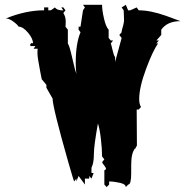

<svg xmlns="http://www.w3.org/2000/svg" viewBox="-20 -757 759 786"><path d="M539.6 -308.6 540.5 -161.1 532.7 -147V-149.4Q517.1 -130.4 517.1 -82V-47.9Q517.1 -1.5 504.9 -1.5L495.1 8.8Q494.6 -3.4 470 -8.8Q445.3 -14.2 426.8 -14.2V-1.5L416.5 8.8L407.2 -1.5V-59.6L414.1 -64.5Q414.1 -70.8 406.7 -79.6Q399.4 -88.4 397.9 -93.3L407.2 -104.5L397.9 -116.2Q397.9 -145.5 393.1 -187.7Q388.2 -230 380.9 -251.5Q364.3 -160.2 364.3 -125Q364.3 -89.8 354.5 -70.3V-48.8H363.3L354.5 -25.9L345.2 -36.6V-25.9H327.6V-1.5L301.8 -36.6L292.5 -14.2V-25.9L283.7 -14.2Q281.7 -16.1 259.8 -92.3Q195.3 -318.8 195.3 -353.5L169.9 -397.9V-409.7L150.9 -432.6Q149.9 -439.5 144.5 -464.8Q133.3 -522.5 133.3 -538.3Q133.3 -554.2 134.3 -557.6H117.7L125 -568.4H105Q103.5 -571.3 103.5 -573.5Q103.5 -575.7 106.2 -578.4Q108.9 -581.1 110.6 -581.1Q112.3 -581.1 115.2 -579.1Q115.2 -599.1 94.5 -623.5Q73.7 -647.9 56.2 -647.9Q51.3 -656.7 34.2 -668.9Q17.1 -681.2 6.3 -681.2H3.4Q85.4 -714.8 160.6 -714.8V-726.6H177.7V-714.8H186.5Q189.9 -714.8 204.6 -726.6Q213.9 -714.8 232.9 -714.8H239.3L231 -726.6H239.3L248 -714.8L239.3 -703.6Q249 -688.5 249 -670.2Q249 -651.9 248 -647.9L257.8 -635.3V-579.1Q264.6 -569.3 276.1 -518.3Q287.6 -467.3 292.5 -454.6Q290 -480 290 -499Q290 -578.6 309.6 -625L301.8 -635.3V-647.9H309.6L319.8 -714.8L327.6 -726.6L319.8 -737.3H397.9Q397.9 -714.8 405.8 -680.9Q413.6 -647 424.8 -635.3V-601.6L433.6 -591.3H442.9L433.6 -579.1Q436 -573.2 440.7 -552.2Q445.3 -531.2 451.2 -522.9V-503.4L478 -601.6L468.3 -613.8L478 -625Q477.1 -626 479.5 -635.7Q488.8 -666.5 487.8 -677.2L486.3 -714.8L478 -726.6L495.1 -737.3L504.4 -714.8H513.2L539.6 -726.6L547.9 -714.8Q595.7 -714.8 659.2 -692.4Q681.6 -684.6 718.8 -670.4Q664.6 -670.4 640.1 -635.3V-613.8L620.1 -591.3H630.4L620.1 -579.1H627.4Q606.4 -551.3 578.1 -475.3Q549.8 -399.4 549.8 -351.1Q549.8 -331.1 557.1 -318.8L547.9 -308.6ZM2.9 -681.2H3.4Z"/></svg>

Font: Butcherman
Style: Regular
Weight: 400
Version: Version 001.004